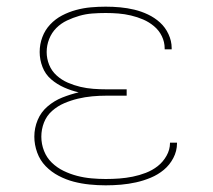

<svg xmlns="http://www.w3.org/2000/svg" viewBox="-20 -548 640 576"><path d="M297 8Q273 8 248.5 5.5Q224 3 201 -3Q178 -9 156 -20.5Q134 -32 117 -49.5Q100 -67 91.5 -90.5Q83 -114 83 -138Q83 -164 93 -188Q103 -212 123 -229Q143 -246 167 -255.5Q191 -265 216 -271Q194 -276 172.5 -285.5Q151 -295 133.5 -310Q116 -325 107.5 -347Q99 -369 99 -392Q99 -415 107 -436.5Q115 -458 130.5 -474.5Q146 -491 166 -501.5Q186 -512 208 -518Q230 -524 252.5 -526Q275 -528 297 -528Q319 -528 340.5 -526Q362 -524 383 -519Q404 -514 424 -504.5Q444 -495 460 -480.5Q476 -466 485.5 -445.5Q495 -425 495 -404V-400H474V-403Q474 -422 465.5 -439.5Q457 -457 442 -469.5Q427 -482 409.5 -489.5Q392 -497 373 -501.5Q354 -506 335 -507.5Q316 -509 297 -509Q277 -509 257 -507.5Q237 -506 218 -500.5Q199 -495 181 -486.5Q163 -478 149 -464Q135 -450 127.5 -431Q120 -412 120 -392Q120 -372 127.5 -353.5Q135 -335 150 -321.5Q165 -308 183.5 -300Q202 -292 221 -287.5Q240 -283 260 -281.5Q280 -280 300 -280H360V-261H300Q278 -261 256.5 -259Q235 -257 214 -252Q193 -247 173 -238.5Q153 -230 136.5 -215.5Q120 -201 112 -180.5Q104 -160 104 -138Q104 -116 112 -95.5Q120 -75 135.5 -60Q151 -45 170.5 -35.5Q190 -26 211 -20.5Q232 -15 254 -13Q276 -11 297 -11Q318 -11 338 -12.5Q358 -14 378 -18Q398 -22 417.5 -29.5Q437 -37 453 -49.5Q469 -62 479.5 -80.5Q490 -99 490 -119V-120H511V-118Q511 -95 500 -74Q489 -53 471.5 -38.5Q454 -24 432.5 -15Q411 -6 388.5 -1Q366 4 343 6Q320 8 297 8Z"/></svg>

Font: Iosevka Aile Thin
Style: Regular
Weight: 100
Designer: Belleve Invis
Foundry: Belleve Invis
Version: Version 31.1.0; ttfautohint (v1.8.4)